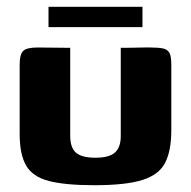

<svg xmlns="http://www.w3.org/2000/svg" viewBox="-20 -540 563 566"><path d="M187 -399V-140Q187 -104 204.5 -89.5Q222 -75 261 -75Q302 -75 319 -90.5Q336 -106 336 -139V-399Q337 -399 349 -399Q361 -399 376.5 -399.5Q392 -400 405.5 -400Q419 -400 422 -400Q445 -400 459 -397.5Q473 -395 479 -385Q485 -375 485 -350V-156Q485 -96 467 -60.5Q449 -25 400 -9.5Q351 6 258 6Q172 6 124 -6.5Q76 -19 57 -52Q38 -85 38 -145V-350Q38 -379 48 -389.5Q58 -400 91 -400Q115 -400 139 -399.5Q163 -399 187 -399ZM123 -460V-520H400V-460Z"/></svg>

Font: r_Genos
Style: Bold
Weight: 700
Designer: Robert E. Leuschke
Foundry: Robert E. Leuschke
Version: Version 2.000;June 29, 2024;FontCreator 14.0.0.2814 32-bit